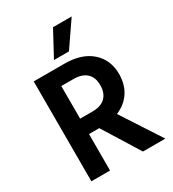

<svg xmlns="http://www.w3.org/2000/svg" viewBox="-211 -1007 1011 1122"><g transform="rotate(-30 294.5 -446.0)"><path d="M336 -723H235L326 -892H452ZM196 0H70V-674H278Q393 -674 458.5 -616Q524 -558 524 -461Q523 -389 489 -339.5Q455 -290 396 -266L569 0H418L265 -246H196ZM278 -570H196V-350H280Q338 -350 367 -379.5Q396 -409 396 -461.5Q396 -514 365.5 -542Q335 -570 278 -570Z"/></g></svg>

Font: Hind Guntur SemiBold
Style: Regular
Weight: 600
Designer: Manushi Parikh, Hitesh Malaviya
Foundry: Indian Type Foundry
Version: Version 1.000;PS 1.0;hotconv 1.0.86;makeotf.lib2.5.63406; tt